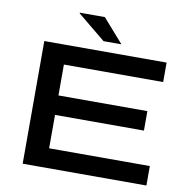

<svg xmlns="http://www.w3.org/2000/svg" viewBox="-93 -967 1053 1059"><g transform="rotate(10 434.0 -437.5)"><path d="M103 0V-687H788V-578H232V-405H730V-296H232V-109H796V0ZM525 -743H425L269 -871V-875H409Z"/></g></svg>

Font: Archivo Expanded Medium
Style: Regular
Weight: 500
Width: 7
Designer: Hector Gatti
Foundry: Omnibus-Type
Version: Version 2.001